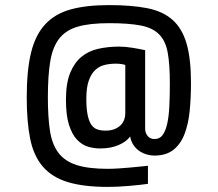

<svg xmlns="http://www.w3.org/2000/svg" viewBox="-20 -727 855 754"><path d="M472 -472Q466 -474 456 -475.5Q446 -477 435 -477Q412 -477 391 -472Q370 -467 354 -452Q338 -437 328.5 -410Q319 -383 319 -339Q319 -299 324.5 -274Q330 -249 339.5 -236Q349 -223 363 -218.5Q377 -214 394 -214Q416 -214 431 -220.5Q446 -227 455 -236.5Q464 -246 468 -258Q472 -270 472 -281ZM730 -401Q730 -344 725 -292.5Q720 -241 705 -201.5Q690 -162 661.5 -139Q633 -116 585 -116Q573 -116 558 -120Q543 -124 529.5 -132.5Q516 -141 505.5 -155.5Q495 -170 491 -191Q477 -171 446 -157.5Q415 -144 373 -144Q349 -144 325.5 -151Q302 -158 282.5 -178.5Q263 -199 251 -236.5Q239 -274 239 -335Q239 -400 255.5 -440.5Q272 -481 300 -504Q328 -527 366.5 -535.5Q405 -544 448 -544Q471 -544 499 -539.5Q527 -535 550 -530V-221Q550 -206 559.5 -193.5Q569 -181 587 -181Q607 -181 618.5 -196.5Q630 -212 636.5 -240.5Q643 -269 645 -309.5Q647 -350 647 -401Q647 -475 638.5 -521Q630 -567 604.5 -592.5Q579 -618 532 -627Q485 -636 408 -636Q333 -636 286 -622.5Q239 -609 213 -576Q187 -543 177.5 -487Q168 -431 168 -345Q168 -268 176 -214.5Q184 -161 209 -127.5Q234 -94 280.5 -79Q327 -64 404 -64Q422 -64 445 -65.5Q468 -67 490.5 -69Q513 -71 532 -73Q551 -75 561 -76V-5Q548 -3 528.5 -1Q509 1 487.5 3Q466 5 444 6Q422 7 404 7Q308 7 246 -12Q184 -31 148 -73Q112 -115 98.5 -182Q85 -249 85 -345Q85 -451 102 -520.5Q119 -590 157.5 -631.5Q196 -673 257.5 -690Q319 -707 408 -707Q496 -707 557.5 -695Q619 -683 657 -649.5Q695 -616 712.5 -556.5Q730 -497 730 -401Z"/></svg>

Font: Share
Style: Regular
Weight: 400
Designer: Ralph du Carrois
Version: Version 1.002